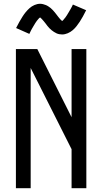

<svg xmlns="http://www.w3.org/2000/svg" viewBox="-20 -994 540 1014"><path d="M64 0V-735H177L358 -375V-735H436V0H358V-206L142 -635V0ZM308 -812Q300 -812 292.5 -813.5Q285 -815 278.5 -818Q272 -821 265 -825.5Q258 -830 252.5 -834.5Q247 -839 241 -845Q235 -851 230.5 -857Q226 -863 221.5 -869Q217 -875 211.5 -881.5Q206 -888 201 -893.5Q196 -899 192 -902Q189 -900 187 -898.5Q185 -897 182 -893Q179 -889 177.5 -887.5Q176 -886 174.5 -884Q173 -882 171.5 -879.5Q170 -877 168 -874.5Q166 -872 164.5 -869Q163 -866 161 -863Q159 -860 157 -856.5Q155 -853 153 -849.5Q151 -846 148.5 -842Q146 -838 144 -833.5Q142 -829 139.5 -824.5Q137 -820 135 -815L65 -846Q74 -864 82.5 -879Q91 -894 99 -906.5Q107 -919 115.5 -929.5Q124 -940 135.5 -950.5Q147 -961 162 -967.5Q177 -974 192 -974Q200 -974 207.5 -972Q215 -970 221.5 -967.5Q228 -965 235 -960.5Q242 -956 247.5 -951.5Q253 -947 259 -940.5Q265 -934 269.5 -928.5Q274 -923 278.5 -917Q283 -911 288.5 -904Q294 -897 298.5 -892Q303 -887 308 -883Q311 -885 313 -887Q315 -889 318 -893Q321 -897 322.5 -898.5Q324 -900 325.5 -902Q327 -904 328.5 -906.5Q330 -909 332 -911.5Q334 -914 335.5 -917Q337 -920 339 -923Q341 -926 343 -929.5Q345 -933 347 -936.5Q349 -940 351.5 -944Q354 -948 356 -952Q358 -956 360.5 -960.5Q363 -965 365 -970L435 -940Q426 -922 417.5 -906.5Q409 -891 401 -879Q393 -867 384.5 -856Q376 -845 364.5 -835Q353 -825 338 -818.5Q323 -812 308 -812Z"/></svg>

Font: Iosevka Julsh Curly
Style: Regular
Weight: 400
Designer: Belleve Invis
Foundry: Belleve Invis
Version: Version 15.0.2; ttfautohint (v1.8.4)